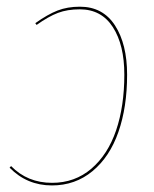

<svg xmlns="http://www.w3.org/2000/svg" viewBox="-20 -547 461 576"><path d="M219.7 -526.9Q288.6 -526.9 325 -470.7Q361.3 -414.6 361.3 -322.8Q361.3 -225.6 335.2 -150.9Q309.1 -76.2 257.3 -33.4Q205.6 9.3 135.7 9.3Q61 9.3 8.8 -43.9L13.2 -48.8Q62.5 1.5 136.2 1.5Q204.6 1.5 254.2 -41Q303.7 -83.5 328.4 -156.2Q353 -229 353 -323.2Q353 -412.1 318.6 -465.6Q284.2 -519 219.2 -519Q182.1 -519 153.8 -508.3Q125.5 -497.6 89.8 -472.2L85.9 -477.5Q123 -503.9 152.6 -515.4Q182.1 -526.9 219.7 -526.9Z"/></svg>

Font: Fira Sans Compressed Eight
Style: Italic
Weight: 100
Width: 3
Italic angle: -8°
Designer: Carrois Corporate & Edenspiekermann AG
Foundry: Carrois Corporate GbR & Edenspiekermann AG
Version: Version 4.203;PS 004.203;hotconv 1.0.88;makeotf.lib2.5.64775